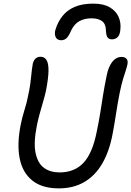

<svg xmlns="http://www.w3.org/2000/svg" viewBox="-20 -1026 724 1059"><path d="M304 13Q212 13 158 -30.5Q104 -74 88.5 -152.5Q73 -231 94 -337Q102 -378 115 -419.5Q128 -461 133 -488Q143 -534 147 -563Q151 -592 152.5 -610.5Q154 -629 156 -643Q158 -657 161 -675Q166 -694 176.5 -703.5Q187 -713 204 -713Q225 -713 236.5 -695Q248 -677 247.5 -635.5Q247 -594 233 -523Q227 -496 217.5 -464Q208 -432 199 -399Q190 -366 184 -337Q164 -238 176.5 -181Q189 -124 223.5 -99.5Q258 -75 308 -75Q391 -75 440.5 -128Q490 -181 513 -297Q526 -359 533.5 -407Q541 -455 548.5 -502Q556 -549 568 -607Q577 -656 598.5 -684Q620 -712 651 -712Q668 -712 677.5 -702Q687 -692 683 -671Q679 -653 673 -635Q667 -617 658.5 -589.5Q650 -562 640 -513Q629 -458 620.5 -401.5Q612 -345 601 -287Q583 -191 544 -124Q505 -57 445 -22Q385 13 304 13ZM494 -1006Q551 -1006 585 -986Q619 -966 633.5 -934Q648 -902 644 -865Q642 -834 629 -821.5Q616 -809 598 -809Q581 -809 573 -820Q565 -831 564 -862Q563 -895 542 -910Q521 -925 485 -925Q447 -925 419 -910Q391 -895 374 -861Q360 -828 347.5 -816Q335 -804 318 -804Q295 -804 287 -821.5Q279 -839 286 -863Q299 -905 324.5 -937.5Q350 -970 392 -988Q434 -1006 494 -1006Z"/></svg>

Font: Shantell Sans
Style: Italic
Weight: 400
Italic angle: -11°
Designer: Stephen Nixon, Anya Danilova, Shantell Martin
Foundry: Arrow Type
Version: Version 1.011;[c5ecc13dd]